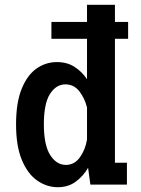

<svg xmlns="http://www.w3.org/2000/svg" viewBox="-20 -770 590 801"><path d="M221.5 11Q175 11 135.2 -16.8Q95.5 -44.5 71.2 -102.5Q47 -160.5 47 -251Q47 -341.5 70.2 -399Q93.5 -456.5 132 -483.8Q170.5 -511 217.5 -511Q260.5 -511 291.8 -490.5Q323 -470 343 -439.5V-608H194.5V-678.5H343V-750H459.5V-678.5H514.5V-608H459.5V-91H509.5V0H357L347.5 -70Q328 -36 296.5 -12.5Q265 11 221.5 11ZM163 -251Q163 -165 189.2 -123.5Q215.5 -82 255 -82Q290.5 -82 313.2 -113.5Q336 -145 343 -188V-321.5Q334 -359 311.5 -388.5Q289 -418 253 -418Q214 -418 188.5 -378Q163 -338 163 -251Z"/></svg>

Font: Trispace SemiCondensed Medium
Style: Regular
Weight: 500
Width: 4
Designer: Tyler Finck
Foundry: Etcetera Type Company
Version: Version 1.210; ttfautohint (v1.8.3)